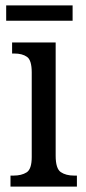

<svg xmlns="http://www.w3.org/2000/svg" viewBox="-20 -694 318 714"><path d="M19 0V-41H30Q60 -41 79 -53Q98 -65 98 -110V-425Q98 -470 80.5 -482.5Q63 -495 33 -495H25V-536H187V-115Q187 -67 206 -54Q225 -41 256 -41H266V0ZM3 -617V-674H250V-617Z"/></svg>

Font: Noto Serif Ethiopic Condensed
Style: Regular
Weight: 400
Width: 3
Designer: Monotype Design Team
Foundry: Monotype Imaging Inc.
Version: Version 2.102; ttfautohint (v1.8.4.7-5d5b)